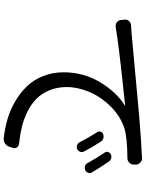

<svg xmlns="http://www.w3.org/2000/svg" viewBox="105 -864 789 1040"><g transform="rotate(90 500.0 -344.5)"><path d="M697.3 -474.6Q690.4 -483.4 693.4 -493.7Q696.3 -503.9 706.1 -507.8Q717.8 -512.7 729.5 -509.3Q741.2 -505.9 747.1 -496.1Q778.3 -449.2 800.8 -405.3Q806.6 -394.5 802.7 -383.8Q798.8 -373 788.6 -368.2Q778.3 -363.3 767.1 -367.2Q755.9 -371.1 751 -380.9Q723.6 -433.6 697.3 -474.6ZM807.6 -515.6Q800.8 -524.4 803.7 -534.7Q806.6 -544.9 816.4 -549.8Q827.1 -554.7 838.9 -551.3Q850.6 -547.9 856.4 -538.1Q886.7 -494.1 914.1 -448.2Q918 -441.4 918 -435.5Q918 -430.7 916 -426.8Q912.1 -416 902.3 -411.1Q890.6 -406.2 879.4 -410.2Q868.2 -414.1 863.3 -424.8Q835.9 -474.6 807.6 -515.6ZM126 -576.2Q112.3 -574.2 101.1 -582.5Q89.8 -590.8 88.9 -604.5L86.9 -623Q85 -637.7 94.2 -647.9Q103.5 -658.2 117.2 -659.2Q149.4 -661.1 170.9 -663.1Q591.8 -702.1 605.5 -703.1Q717.8 -712.9 836.9 -718.8Q837.9 -718.8 838.9 -718.8Q852.5 -718.8 861.3 -709Q872.1 -699.2 872.1 -685.5V-674.8Q872.1 -660.2 861.8 -649.9Q851.6 -639.6 836.9 -639.6Q726.6 -638.7 677.7 -624Q610.4 -602.5 557.6 -549.3Q504.9 -496.1 478.5 -433.6Q452.1 -371.1 452.1 -310.5Q452.1 -258.8 469.7 -216.8Q487.3 -174.8 516.1 -146.5Q544.9 -118.2 585.4 -98.1Q626 -78.1 668.5 -67.9Q710.9 -57.6 758.8 -52.7Q771.5 -51.8 778.8 -41Q786.1 -30.3 781.2 -18.6L775.4 0Q770.5 14.6 757.8 23.4Q747.1 30.3 734.4 30.3Q731.4 30.3 729.5 30.3Q675.8 24.4 625.5 9.8Q575.2 -4.9 528.8 -32.2Q482.4 -59.6 447.8 -95.7Q413.1 -131.8 392.6 -183.1Q372.1 -234.4 372.1 -293.9Q372.1 -401.4 425.3 -490.7Q478.5 -580.1 552.7 -626Q552.7 -626 552.7 -627Q552.7 -627.9 551.8 -627.4Q550.8 -627 443.8 -615.7Q336.9 -604.5 258.3 -594.7Q179.7 -585 126 -576.2Z"/></g></svg>

Font: Gen Jyuu GothicL Regular
Style: Regular
Weight: 400
Designer: [Source Han Sans]
Ryoko NISHIZUKA  (kana & ideographs); Paul D. Hunt (Latin, Greek & Cyrillic); Wenlong ZHANG  (bopomofo
Version: Version 1.002.20150607